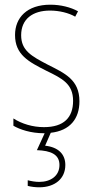

<svg xmlns="http://www.w3.org/2000/svg" viewBox="-20 -557 396 817"><path d="M258 145C258 99 228 69 172 63L196 8C278 -1 318 -52 318 -126C318 -218 256 -245 183 -282C114 -318 70 -342 70 -407C70 -476 119 -512 193 -512C232 -512 273 -502 300 -486L312 -509C281 -526 239 -537 194 -537C95 -537 44 -482 44 -408C44 -324 102 -294 177 -256C245 -223 291 -200 291 -128C291 -57 252 -16 167 -16C119 -16 73 -30 37 -53V-22C64 -6 111 10 167 10H170L137 82C196 84 233 100 233 145C233 192 195 217 147 217C131 217 113 214 98 210V234C113 238 131 240 147 240C214 240 258 203 258 145Z"/></svg>

Font: Noto Sans Malayalam Condensed Thin
Style: Regular
Weight: 100
Width: 3
Designer: Jelle Bosma - Monotype Design Team
Foundry: Monotype Imaging Inc.
Version: Version 2.104